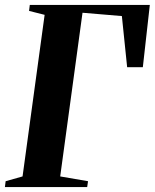

<svg xmlns="http://www.w3.org/2000/svg" viewBox="-29 -763 631 783"><path d="M-9 0 -6 -24 63 -43.5 153 -702.5 89.5 -718.5 92.5 -743H582L553.5 -489H489.5L468 -697.5L307.5 -711L216.5 -43.5L330 -24L326.5 0Z"/></svg>

Font: Merriweather 120pt
Style: Bold Italic
Weight: 700
Italic angle: -7.8°
Version: Version 2.101